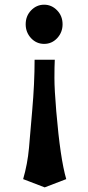

<svg xmlns="http://www.w3.org/2000/svg" viewBox="-20 -561 373 818"><path d="M127.4 -306.6Q127.4 -206.1 117.2 -90.3L103.5 69.3Q97.2 138.2 78.6 202.1L170.4 237.3L262.2 202.1Q236.8 115.2 219.7 -86.9Q211.9 -179.2 211.9 -228.8Q211.9 -278.3 213.4 -306.6ZM89.4 -457.5Q89.4 -423.3 112.3 -398.4Q135.3 -374 168 -374Q200.7 -374 223.6 -398.4Q246.6 -423.3 246.6 -457.5Q246.6 -492.7 223.6 -516.6Q200.2 -541 168 -541Q135.7 -541 112.3 -516.6Q89.4 -492.7 89.4 -457.5Z"/></svg>

Font: Amarante
Style: Regular
Weight: 400
Designer: Karolina Lach
Foundry: Sorkin Type Co.
Version: Version 1.001